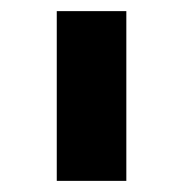

<svg xmlns="http://www.w3.org/2000/svg" viewBox="-20 -815 330 345"><path d="M82 -795H207V-490H82Z"/></svg>

Font: 카카오 큰글씨 ExtraBold
Style: Regular
Weight: 800
Designer: Park Young-rak; Lee Sang-min; Kim Jung-jin; Min Bon; Park Min-gyu;
Foundry: Kakao Corporation
Version: Version 2.003